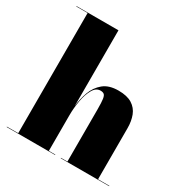

<svg xmlns="http://www.w3.org/2000/svg" viewBox="-171 -891 996 1031"><g transform="rotate(30 327.0 -375.0)"><path d="M10 -2.5H80V-747.5H10V-750H270V-280Q274.5 -326 290.2 -369.8Q306 -413.5 340 -441.8Q374 -470 433 -470Q486.5 -470 517.5 -450.5Q548.5 -431 561.8 -396.8Q575 -362.5 575 -319V-2.5H645V0H345V-2.5H385V-327.5Q385 -369.5 382 -389.5Q379 -409.5 371 -415.5Q363 -421.5 349 -421.5Q321.5 -421.5 304 -390.8Q286.5 -360 278.2 -314.2Q270 -268.5 270 -223V-2.5H310V0H10Z"/></g></svg>

Font: Bodoni* 72pt Fatface
Style: Regular
Weight: 900
Version: Version 2.3